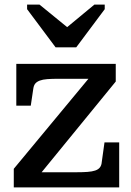

<svg xmlns="http://www.w3.org/2000/svg" viewBox="-20 -816 570 836"><path d="M222 -610H312L436 -776V-796H391L234 -666L309 -668L152 -796H98V-776ZM149 -51 138 -66H312Q341 -66 361 -67.5Q381 -69 394.5 -73.5Q408 -78 415 -87Q422 -96 423 -110L435 -196H499V0H40V-81L375 -485L402 -473H236Q206 -473 186 -471.5Q166 -470 153 -465Q140 -460 133.5 -452Q127 -444 125 -430L114 -356H51V-538H484V-461Z"/></svg>

Font: Roboto Serif Medium
Style: Regular
Weight: 500
Designer: Greg Gazdowicz
Foundry: Commercial Type
Version: Version 1.008